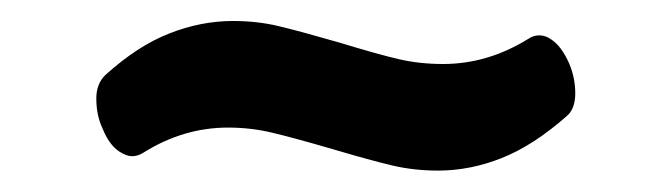

<svg xmlns="http://www.w3.org/2000/svg" viewBox="-20 -375 640 183"><path d="M106 -226.1Q100.6 -226.1 93.8 -230.5Q84 -236.8 77.6 -252.9Q71.8 -265.1 71.8 -281.2Q71.8 -294.9 80.1 -303.2Q110.8 -331.1 141.1 -343Q171.4 -355 202.1 -355Q225.1 -355 245.6 -350.1Q266.1 -345.2 303.2 -334.5Q340.3 -323.2 360.1 -318.6Q379.9 -314 402.3 -314Q444.8 -314 483.4 -337.9Q488.3 -341.3 494.1 -341.3Q500 -341.3 505.4 -337.4Q515.1 -331.1 522.5 -314.5Q528.3 -300.8 528.3 -286.1Q528.3 -271 520 -264.2Q488.3 -236.3 458.3 -224.4Q428.2 -212.4 397.5 -212.4Q374.5 -212.4 353.8 -217.3Q333 -222.2 296.9 -232.9Q259.8 -243.7 239.5 -248.5Q219.2 -253.4 197.3 -253.4Q154.8 -253.4 116.7 -229.5Q111.3 -226.1 106 -226.1Z"/></svg>

Font: Courier Prime SemiBold
Style: Regular
Weight: 600
Designer: Alan Dague-Greene
Foundry: Quote-Unquote Apps
Version: Version 1.202